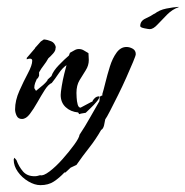

<svg xmlns="http://www.w3.org/2000/svg" viewBox="-20 -335 541 560"><path d="M44 12Q33 12 28.5 2.5Q24 -7 24 -16Q24 -42 36.5 -70Q49 -98 61.5 -121.5Q74 -145 74 -158Q74 -164 67 -164Q64 -164 58 -162V-166L82 -194V-195Q87 -200 91 -205Q95 -210 99 -214L108 -220Q119 -219 129.5 -214.5Q140 -210 143 -197L142 -196Q143 -188 135 -179Q127 -170 121 -165Q115 -154 107.5 -144.5Q100 -135 94 -124V-114L90 -106H88Q85 -100 82.5 -93Q80 -86 80 -78L85 -70Q88 -73 96.5 -79.5Q105 -86 112 -93Q119 -100 119 -103L130 -113Q135 -128 152 -145.5Q169 -163 181 -173L184 -181Q190 -184 196.5 -188Q203 -192 210 -192Q218 -192 224.5 -188Q231 -184 238 -180Q238 -176 238.5 -170.5Q239 -165 239 -160Q239 -144 230 -130Q221 -116 212 -101Q203 -86 203 -64Q203 -61 203.5 -50.5Q204 -40 206.5 -30.5Q209 -21 215 -21L247 -38H249Q251 -44 256.5 -49Q262 -54 269 -54L270 -53Q270 -48 261.5 -38Q253 -28 243.5 -19Q234 -10 230 -6Q226 -5 221 -4.5Q216 -4 211 -2L208 -7Q186 -9 171.5 -22.5Q157 -36 157 -58Q157 -65 160 -83.5Q163 -102 167.5 -120Q172 -138 174 -145Q162 -137 151 -120.5Q140 -104 131 -93Q121 -89 110.5 -72.5Q100 -56 89 -36.5Q78 -17 67 -2.5Q56 12 44 12ZM417 -250Q413 -250 401 -252.5Q389 -255 389 -259Q389 -274 404.5 -281Q420 -288 430 -295H431Q445 -306 465 -310Q485 -314 501 -315V-314Q483 -308 467.5 -292.5Q452 -277 439.5 -263.5Q427 -250 417 -250ZM98 205Q81 205 62.5 194Q44 183 32 166Q20 149 20 131Q20 129 22 125L28 132Q35 151 47 165Q59 179 81 179Q86 179 89.5 178Q93 177 97 176Q106 179 124.5 165Q143 151 162.5 129Q182 107 196.5 87Q211 67 212 58Q228 34 242 9Q256 -16 270 -40L271 -53L280 -58L278 -59Q282 -72 287.5 -94.5Q293 -117 300.5 -141Q308 -165 320 -181.5Q332 -198 349 -198Q358 -198 367 -193Q376 -188 376 -177Q376 -173 368 -154Q360 -135 348.5 -109Q337 -83 324 -57Q311 -31 301 -11.5Q291 8 287 13Q286 20 283.5 30.5Q281 41 275 44Q259 72 240 96Q221 120 203 146L186 154L171 168H168Q153 184 137 194.5Q121 205 98 205Z"/></svg>

Font: Kolker Brush
Style: Regular
Weight: 400
Designer: Robert E. Leuschke
Foundry: Robert E. Leuschke
Version: Version 1.010; ttfautohint (v1.8.3)